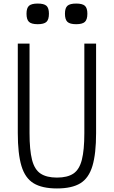

<svg xmlns="http://www.w3.org/2000/svg" viewBox="-20 -1045 640 1079"><path d="M300 14Q217 14 169 -15Q121 -44 100.5 -112.5Q80 -181 80 -297V-800H146V-297Q146 -202 160 -147Q174 -92 208 -69.5Q242 -47 300 -47Q359 -47 392.5 -69.5Q426 -92 440 -147Q454 -202 454 -297V-800H520V-297Q520 -181 499.5 -112.5Q479 -44 431.5 -15Q384 14 300 14ZM408 -909Q373 -909 359 -922Q345 -935 345 -968Q345 -1000 359 -1012.5Q373 -1025 408 -1025Q443 -1025 457 -1012.5Q471 -1000 471 -968Q471 -935 457 -922Q443 -909 408 -909ZM192 -909Q157 -909 143 -922Q129 -935 129 -968Q129 -1000 143 -1012.5Q157 -1025 192 -1025Q227 -1025 241 -1012.5Q255 -1000 255 -968Q255 -935 241 -922Q227 -909 192 -909Z"/></svg>

Font: Victor Mono Light
Style: Regular
Weight: 300
Monospace: yes
Designer: Rune Bjørnerås
Version: Version 1.561;gftools[0.9.30]